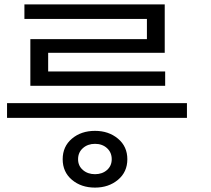

<svg xmlns="http://www.w3.org/2000/svg" viewBox="-20 -771 960 873"><path d="M412 82Q349 82 307 46.5Q265 11 265 -47Q265 -105 307 -140.5Q349 -176 412 -176Q474 -176 516.5 -140.5Q559 -105 559 -47Q559 11 516.5 46.5Q474 82 412 82ZM412 21Q445 21 466.5 2Q488 -17 488 -47Q488 -78 466.5 -97.5Q445 -117 412 -117Q379 -117 357 -97.5Q335 -78 335 -47Q335 -17 357 2Q379 21 412 21ZM830 -235H12V-302H830ZM731 -381H118V-593H648V-707H729V-531H199V-446H731ZM729 -685H91V-751H729Z"/></svg>

Font: hexkorean15
Style: Book
Weight: 400
Designer: Jelle Bosma - Monotype Design Team
Foundry: Monotype Imaging Inc.
Version: Version 2.003